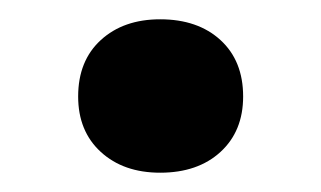

<svg xmlns="http://www.w3.org/2000/svg" viewBox="-20 -440 333 199"><path d="M146 -261Q108 -261 84.5 -282.5Q61 -304 61 -340Q61 -377 84.5 -398.5Q108 -420 146 -420Q185 -420 208.5 -398.5Q232 -377 232 -340Q232 -304 208.5 -282.5Q185 -261 146 -261Z"/></svg>

Font: Roboto Serif SemiCondensed Medium
Style: Regular
Weight: 500
Width: 4
Designer: Greg Gazdowicz
Foundry: Commercial Type
Version: Version 1.007